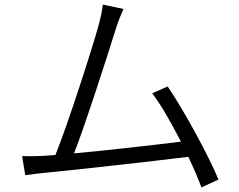

<svg xmlns="http://www.w3.org/2000/svg" viewBox="-20 -783 1040 835"><path d="M167 -105C138 -104 105 -103 76 -104L90 -21C118 -25 146 -29 171 -31C306 -44 647 -82 799 -101C823 -51 843 -3 856 32L930 -2C889 -103 779 -305 709 -407L642 -377C680 -328 725 -248 767 -167C656 -153 454 -130 302 -116C352 -243 454 -562 483 -655C496 -697 507 -721 517 -744L427 -763C424 -737 420 -715 408 -670C381 -572 275 -242 221 -109Z"/></svg>

Font: Noto Sans CJK SC DemiLight
Style: Regular
Weight: 350
Designer: Ryoko NISHIZUKA 西塚涼子 (kana, bopomofo & ideographs); Paul D. Hunt (Latin, Greek & Cyrillic); Sandoll Communications 산돌커뮤니
Foundry: Adobe
Version: Version 2.004;hotconv 1.0.118;makeotfexe 2.5.65603